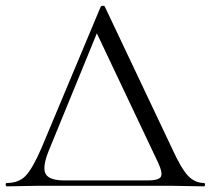

<svg xmlns="http://www.w3.org/2000/svg" viewBox="-24 -658 746 680"><path d="M1 2Q-4 2 -4 -4Q-4 -10 1 -10Q42 -10 66.5 -35Q91 -60 123 -134L333 -635Q335 -637 340 -637.5Q345 -638 347 -635L584 -135Q617 -62 641.5 -36Q666 -10 698 -10Q702 -10 702 -4Q702 2 698 2Q679 2 640 1Q601 0 583 0H111Q86 0 53.5 1Q21 2 1 2ZM204 -19H499Q539 -19 546 -32.5Q553 -46 535 -84L319 -540L149 -125Q125 -66 137.5 -42.5Q150 -19 204 -19Z"/></svg>

Font: Cormorant
Style: Regular
Weight: 400
Designer: Christian Thalmann (Catharsis Fonts)
Version: Version 1.000;PS 001.000;hotconv 1.0.70;makeotf.lib2.5.58329